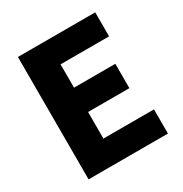

<svg xmlns="http://www.w3.org/2000/svg" viewBox="-166 -842 926 970"><g transform="rotate(-30 297.0 -357.0)"><path d="M73 -714H524V-574H241V-438H482V-296H241V-141H536V0H73Z"/></g></svg>

Font: Nebula Sans Bold
Style: Regular
Weight: 700
Designer: Paul D. Hunt for Adobe (as Source Sans)
Foundry: Nebula Entertainment & Broadcasting LLC
Version: Version 1.010